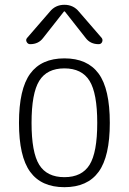

<svg xmlns="http://www.w3.org/2000/svg" viewBox="-20 -775 540 805"><path d="M355.5 -436Q323.2 -488.3 250 -488.3Q176.8 -488.3 144.5 -436Q112.3 -383.8 112.3 -259.8Q112.3 -135.7 144.5 -84Q176.8 -32.2 250 -32.2Q323.2 -32.2 355.5 -84Q387.7 -135.7 387.7 -259.8Q387.7 -383.8 355.5 -436ZM59.6 -259.8Q59.6 -401.4 106.4 -465.8Q153.3 -530.3 250 -530.3Q346.7 -530.3 393.6 -466.3Q440.4 -402.3 440.4 -259.8Q440.4 -119.1 393.6 -54.7Q346.7 9.8 250 9.8Q153.3 9.8 106.4 -54.7Q59.6 -119.1 59.6 -259.8ZM311.5 -725.6 406.2 -616.2Q412.1 -608.4 408.2 -599.1Q404.3 -589.8 393.6 -589.8Q358.4 -589.8 338.9 -616.2L252 -726.6Q251 -727.5 250 -727.5L248 -726.6L161.1 -616.2Q141.6 -589.8 106.4 -589.8Q96.7 -589.8 91.8 -599.1Q86.9 -608.4 93.8 -616.2L188.5 -725.6Q211.9 -754.9 250 -754.9Q288.1 -754.9 311.5 -725.6Z"/></svg>

Font: Rounded-X Mgen+ 1mn light
Style: Regular
Weight: 200
Designer: [Source Han Sans]
Ryoko NISHIZUKA  (kana & ideographs); Paul D. Hunt (Latin, Greek & Cyrillic); Wenlong ZHANG  (bopomofo
Version: Version 1.059.20150602